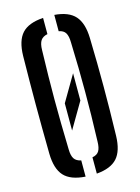

<svg xmlns="http://www.w3.org/2000/svg" viewBox="-122 -874 691 950"><g transform="rotate(-15 223.5 -399.5)"><path d="M190 -231V-370.5L268 -503.5V-364ZM195.5 6.5Q120 1.5 86.5 -35.2Q53 -72 51.5 -149.5Q50.5 -220.5 50 -282Q49.5 -343.5 49.5 -401.8Q49.5 -460 50 -520.8Q50.5 -581.5 51.5 -650.5Q53 -728 86.5 -764.8Q120 -801.5 195.5 -806.5V-723.5Q171 -718.5 160.5 -702.5Q150 -686.5 149.5 -654.5Q147.5 -584.5 146.5 -523Q145.5 -461.5 145.5 -402.5Q145.5 -343.5 146.5 -281Q147.5 -218.5 149.5 -145.5Q150 -113 160.5 -97.2Q171 -81.5 195.5 -76.5ZM253 6.5V-77Q277.5 -81.5 287.2 -97.5Q297 -113.5 297.5 -145.5Q300 -217 301 -279Q302 -341 302 -399.8Q302 -458.5 301 -520.8Q300 -583 297.5 -654.5Q297 -686.5 287.2 -702.5Q277.5 -718.5 253 -723V-806.5Q325.5 -801 358.5 -764Q391.5 -727 393.5 -650.5Q395.5 -581.5 396.2 -520.8Q397 -460 397 -401.5Q397 -343 396.2 -281.8Q395.5 -220.5 393.5 -149.5Q391.5 -72.5 358.5 -36Q325.5 0.5 253 6.5Z"/></g></svg>

Font: Big Shoulders Stencil Text Thin SemiBold
Style: Regular
Weight: 600
Version: Version 2.001